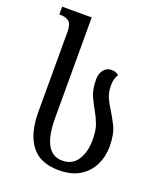

<svg xmlns="http://www.w3.org/2000/svg" viewBox="-142 -853 811 957"><g transform="rotate(20 264.0 -374.0)"><path d="M283 12Q183 12 136 -50.5Q89 -113 89 -226V-650Q89 -692 72.5 -705.5Q56 -719 23 -719H21V-760H178V-227Q178 -39 283 -39Q337 -39 364 -81.5Q391 -124 391 -187Q391 -238 379 -269.5Q367 -301 352 -327Q335 -356 319.5 -390Q304 -424 304 -478Q304 -508 319.5 -528Q335 -548 361 -548Q375 -548 384.5 -544Q394 -540 400 -534Q384 -512 384 -476Q384 -438 395.5 -412Q407 -386 422 -363Q443 -330 462.5 -290.5Q482 -251 482 -186Q482 -132 460 -87Q438 -42 394 -15Q350 12 283 12Z"/></g></svg>

Font: Noto Serif Georgian Condensed
Style: Regular
Weight: 400
Width: 3
Designer: Monotype Design Team, Akaki Razmadze
Foundry: Google LLC
Version: Version 2.003; ttfautohint (v1.8.4.7-5d5b)